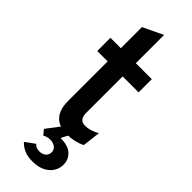

<svg xmlns="http://www.w3.org/2000/svg" viewBox="-312 -746 1013 1013"><g transform="rotate(45 194.0 -240.0)"><path d="M226 12Q168 12 138.5 -21Q109 -54 109 -117.5V-412.5H31.5V-511H109V-668.5L221 -722V-511H340V-412.5H221V-142Q221 -114.5 231.8 -101.2Q242.5 -88 265 -88Q301.5 -88 344.5 -112L332 -11Q308.5 0.5 282.5 6.2Q256.5 12 226 12ZM201 241.5Q163 241.5 137.5 229.5Q112 217.5 97 200L150.5 161Q156.5 169.5 166.2 173.8Q176 178 190 178Q212.5 178 226 166.2Q239.5 154.5 239.5 135Q239.5 116.5 225 105Q210.5 93.5 187 93.5Q175 93.5 164.8 96.2Q154.5 99 146 104.5L123 77L181.5 0H245L219 49Q277.5 49 303.8 74.8Q330 100.5 330 136Q330 182 295.5 211.8Q261 241.5 201 241.5Z"/></g></svg>

Font: Overpass SemiBold
Style: Regular
Weight: 600
Designer: Delve Withrington, Dave Bailey, Thomas Jockin
Foundry: Delve Fonts LLC
Version: Version 4.000